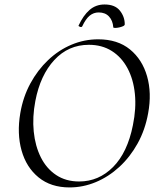

<svg xmlns="http://www.w3.org/2000/svg" viewBox="-20 -808 691 840"><path d="M284.2 12Q202.6 12 148.8 -31.9Q95 -75.8 74.3 -149.8Q53.6 -223.8 68.8 -313Q80.8 -383.8 112.8 -442.8Q144.8 -501.8 190.7 -545.3Q236.6 -588.8 292.6 -612.4Q348.6 -636 409.4 -636Q494.6 -636 548.6 -591.8Q602.6 -547.6 623.5 -474.2Q644.4 -400.8 628.2 -313Q615.2 -240.2 582.2 -180.6Q549.2 -121 502.2 -77.8Q455.2 -34.6 399.3 -11.3Q343.4 12 284.2 12ZM326.4 -14Q411.8 -14 474.7 -77.3Q537.6 -140.6 561.4 -260Q576.6 -333.8 570.1 -397.6Q563.6 -461.4 537.7 -509.7Q511.8 -558 469 -585Q426.2 -612 368.8 -612Q279.4 -612 217.8 -545.6Q156.2 -479.2 134.6 -366Q121.2 -295.8 127.6 -232.4Q134 -169 158.6 -119.8Q183.2 -70.6 225.6 -42.3Q268 -14 326.4 -14ZM475.6 -688.8Q473.4 -718 456.9 -735.8Q440.4 -753.6 411.8 -753.6Q389.8 -753.6 372.5 -739.7Q355.2 -725.8 339.8 -692.8Q336.6 -687.8 329.6 -690.8Q322.6 -693.8 323.6 -695.8Q344.2 -740.4 371.7 -764.4Q399.2 -788.4 437.4 -788.4Q483 -788.4 504.4 -761.6Q525.8 -734.8 525.8 -701.8Q525.8 -696.8 518.1 -693.3Q510.4 -689.8 500.7 -687.8Q491 -685.8 483.3 -685.8Q475.6 -685.8 475.6 -688.8Z"/></svg>

Font: Cormorant Garamond Light
Style: Italic
Weight: 300
Italic angle: -10°
Designer: Christian Thalmann (Catharsis Fonts)
Foundry: Catharsis Fonts
Version: Version 4.001